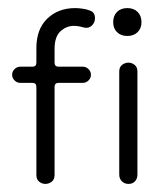

<svg xmlns="http://www.w3.org/2000/svg" viewBox="-20 -445 405 475"><path d="M92 10Q84 10 77 4.5Q70 -1 70 -12V-230Q70 -240 60 -240H30Q22 -240 16 -246Q10 -252 10 -260Q10 -268 16 -274Q22 -280 30 -280H60Q70 -280 70 -290V-326Q70 -373 97 -399Q124 -425 166 -425Q174 -425 184.5 -423.5Q195 -422 202 -419Q215 -415 215 -400Q215 -389 207 -381.5Q199 -374 187 -377Q181 -379 174.5 -380Q168 -381 163 -381Q144 -381 129.5 -367.5Q115 -354 115 -324V-290Q115 -280 125 -280H185Q193 -280 199 -274Q205 -268 205 -260Q205 -252 199 -246Q193 -240 185 -240H125Q115 -240 115 -230V-12Q115 -1 108 4.5Q101 10 92 10ZM298 10Q288 10 281.5 3.5Q275 -3 275 -13V-268Q275 -279 282 -284.5Q289 -290 298 -290Q306 -290 313 -284.5Q320 -279 320 -268V-13Q320 -3 314 3.5Q308 10 298 10ZM295 -356Q279 -356 269.5 -365.5Q260 -375 260 -390Q260 -406 269.5 -415.5Q279 -425 295 -425Q311 -425 320.5 -415.5Q330 -406 330 -390Q330 -375 320.5 -365.5Q311 -356 295 -356Z"/></svg>

Font: Dongle Light
Style: Regular
Weight: 300
Designer: Yanghee Ryu
Foundry: Yanghee Ryu
Version: Version 2.000